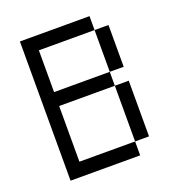

<svg xmlns="http://www.w3.org/2000/svg" viewBox="-117 -717 735 810"><g transform="rotate(-20 250.0 -312.5)"><path d="M62.5 -625Q62.5 -625 62.5 0H375V-62.5H125Q125 -62.5 125 -312.5H375Q375 -312.5 375 -62.5H437.5Q437.5 -62.5 437.5 -312.5H375V-375H125V-562.5H375V-375H437.5V-562.5H375V-625Z"/></g></svg>

Font: Unifont
Style: Regular
Weight: 500
Version: Version 13.0.05